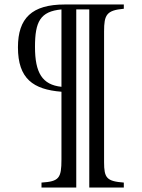

<svg xmlns="http://www.w3.org/2000/svg" viewBox="-20 -682 632 856"><path d="M532 154V132C456 126 444 112 444 41V-542C444 -616 455 -636 532 -643V-662H269C122 -662 60 -601 60 -471C60 -331 128 -283 254 -273V29C254 113 243 127 165 132V154H320V-640H378V154ZM254 -295C168 -304 136 -358 136 -473C136 -585 159 -631 254 -640Z"/></svg>

Font: STIX Math
Style: Regular
Weight: 400
Designer: MicroPress Inc., with final additions and corrections provided by Coen Hoffman, Elsevier (retired)
Version: Version 1.1.0